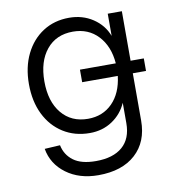

<svg xmlns="http://www.w3.org/2000/svg" viewBox="-80 -612 759 844"><g transform="rotate(-10 300.0 -190.0)"><path d="M292 162Q207 162 149 119Q91 76 79 7L148 3Q157 47 192 73Q227 99 292 99Q369 99 410.5 63Q452 27 452 -42V-133Q431 -85 387.5 -56Q344 -27 287 -27Q220 -27 168.5 -59.5Q117 -92 88.5 -150Q60 -208 60 -285Q60 -361 88.5 -419Q117 -477 167.5 -509.5Q218 -542 284 -542Q344 -542 390 -511.5Q436 -481 455 -431V-530H518V-309H577V-253H518V-42Q518 53 458 107.5Q398 162 292 162ZM290 -90Q356 -90 399 -133.5Q442 -177 451 -253H292V-309H452Q446 -386 402.5 -432.5Q359 -479 290 -479Q215 -479 172 -426.5Q129 -374 129 -285Q129 -195 172.5 -142.5Q216 -90 290 -90Z"/></g></svg>

Font: Geist Mono Light
Style: Regular
Weight: 300
Monospace: yes
Designer: Basement.studio, Andrés Briganti, Mateo Zaragoza
Foundry: Basement.studio, Vercel, Andrés Briganti, Guido Ferreyra, Mateo Zaragoza
Version: Version 1.500; ttfautohint (v1.8.4.7-5d5b)